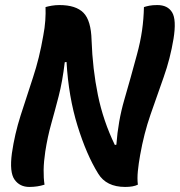

<svg xmlns="http://www.w3.org/2000/svg" viewBox="-20 -729 711 759"><path d="M156 1Q128 10 96 10Q58 10 37.5 -19Q17 -48 27 -123Q38 -199 61.5 -272.5Q85 -346 110.5 -423Q136 -500 151 -588Q157 -619 159 -647.5Q161 -676 160 -701Q170 -704 184.5 -706.5Q199 -709 215 -709Q280 -709 310 -678.5Q340 -648 342 -570Q346 -456 367 -353.5Q388 -251 434 -156L440 -157Q447 -251 471.5 -335Q496 -419 521 -512Q535 -563 541.5 -608.5Q548 -654 549 -701Q558 -704 570.5 -706.5Q583 -709 602 -709Q643 -709 660.5 -680Q678 -651 666 -576Q653 -497 627 -424Q601 -351 575 -276Q549 -201 534 -116Q528 -83 525 -53Q522 -23 525 1Q507 10 475 10Q400 10 368 -43Q322 -117 286.5 -231.5Q251 -346 243 -484L236 -483Q227 -407 212 -349Q197 -291 182.5 -239.5Q168 -188 159 -130Q153 -90 152.5 -57.5Q152 -25 156 1Z"/></svg>

Font: Recursive Sn Csl St SmB
Style: Italic
Weight: 600
Italic angle: -15°
Version: Version 1.079;hotconv 1.0.112;makeotfexe 2.5.65598; ttfautoh